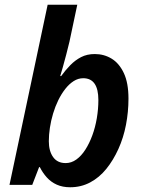

<svg xmlns="http://www.w3.org/2000/svg" viewBox="-20 -780 601 810"><path d="M276 10Q244 10 219.5 -1Q195 -12 177.5 -31.5Q160 -51 148 -75H145L116 0H20L181 -760H306L273 -604Q267 -579 259.5 -550Q252 -521 245 -496.5Q238 -472 234 -459H238Q256 -484 276.5 -505Q297 -526 322 -539Q347 -552 380 -552Q419 -552 451 -532.5Q483 -513 502.5 -471.5Q522 -430 522 -364Q522 -308 511.5 -253.5Q501 -199 479.5 -151.5Q458 -104 428.5 -67.5Q399 -31 360.5 -10.5Q322 10 276 10ZM257 -92Q281 -92 302 -107Q323 -122 340 -148.5Q357 -175 369.5 -209Q382 -243 388.5 -281.5Q395 -320 395 -358Q395 -404 379 -427Q363 -450 331 -450Q310 -450 291 -438Q272 -426 255.5 -405Q239 -384 226 -357.5Q213 -331 204 -301Q195 -271 190.5 -241Q186 -211 186 -184Q186 -143 204 -117.5Q222 -92 257 -92Z"/></svg>

Font: Noto Sans Display SemiBold
Style: Italic
Weight: 600
Italic angle: -12°
Designer: Monotype Design Team
Foundry: Monotype Imaging Inc.
Version: Version 2.003